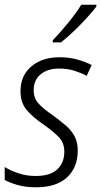

<svg xmlns="http://www.w3.org/2000/svg" viewBox="-20 -785 429 815"><path d="M133 10Q89 10 55.5 0.5Q22 -9 0 -21V-76Q24 -61 58.5 -49.5Q93 -38 131 -38Q193 -38 223 -66Q253 -94 253 -141Q253 -178 231 -201.5Q209 -225 167 -255Q122 -285 94.5 -316.5Q67 -348 67 -398Q67 -464 113 -503Q159 -542 232 -542Q275 -542 309.5 -532Q344 -522 369 -509L348 -463Q326 -475 296.5 -484.5Q267 -494 231 -494Q183 -494 153 -470Q123 -446 123 -402Q123 -368 143.5 -345.5Q164 -323 205 -295Q235 -273 258.5 -253Q282 -233 296 -207.5Q310 -182 310 -146Q310 -74 264.5 -32Q219 10 133 10ZM204 -614Q236 -647 270.5 -689.5Q305 -732 325 -765H389V-757Q374 -737 348 -708.5Q322 -680 292.5 -652Q263 -624 239 -605H204Z"/></svg>

Font: Noto Sans SemiCondensed Light
Style: Italic
Weight: 300
Width: 4
Italic angle: -12°
Designer: Monotype Design Team
Foundry: Monotype Imaging Inc.
Version: Version 2.013; ttfautohint (v1.8.4.7-5d5b)